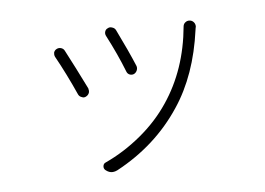

<svg xmlns="http://www.w3.org/2000/svg" viewBox="-69 -664 1138 826"><g transform="rotate(-10 500.0 -251.5)"><path d="M433.6 -525.4Q429.7 -535.2 433.6 -544.4Q437.5 -553.7 447.3 -556.6Q451.2 -558.6 456.1 -558.6Q460.9 -558.6 466.8 -555.7Q476.6 -551.8 480.5 -542Q518.6 -443.4 540 -376Q543 -366.2 538.1 -356.4Q533.2 -346.7 523.4 -342.8Q513.7 -339.8 504.9 -344.2Q496.1 -348.6 493.2 -358.4Q469.7 -438.5 433.6 -525.4ZM769.5 -507.8Q771.5 -518.6 781.2 -524.4Q787.1 -528.3 793.9 -528.3Q797.9 -528.3 801.8 -527.3Q812.5 -524.4 818.4 -513.7Q821.3 -507.8 821.3 -501Q821.3 -496.1 819.3 -492.2Q817.4 -486.3 817.4 -484.4Q774.4 -293 672.9 -167Q558.6 -23.4 380.9 52.7Q371.1 56.6 361.3 56.6Q344.7 56.6 330.1 42Q323.2 34.2 325.7 23.9Q328.1 13.7 337.9 10.7Q421.9 -19.5 498.5 -72.3Q575.2 -125 630.9 -194.3Q736.3 -324.2 769.5 -507.8ZM202.1 -474.6Q200.2 -479.5 200.2 -484.4Q200.2 -488.3 201.2 -493.2Q205.1 -502.9 214.8 -506.8Q219.7 -508.8 224.6 -508.8Q229.5 -508.8 234.4 -506.8Q244.1 -502.9 248 -493.2Q279.3 -418.9 319.3 -316.4Q320.3 -311.5 320.3 -306.6Q320.3 -301.8 318.4 -296.9Q313.5 -287.1 303.7 -283.2Q299.8 -281.2 294.9 -281.2Q290 -281.2 285.2 -284.2Q275.4 -288.1 271.5 -297.9Q238.3 -393.6 202.1 -474.6Z"/></g></svg>

Font: Gen Jyuu Gothic L Monospace Light
Style: Regular
Weight: 300
Designer: [Source Han Sans]
Ryoko NISHIZUKA  (kana & ideographs); Paul D. Hunt (Latin, Greek & Cyrillic); Wenlong ZHANG  (bopomofo
Version: Version 1.002.20150607